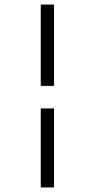

<svg xmlns="http://www.w3.org/2000/svg" viewBox="-20 -672 415 843"><path d="M159 -295H217V-652H159ZM159 151H217V-196H159Z"/></svg>

Font: Inconsolata Condensed Thin
Style: Regular
Weight: 100
Width: 3
Monospace: yes
Designer: Raph Levien, Cyreal, Brenton Simpson
Foundry: Raph Levien, Cyreal, Google
Version: Version 3.100